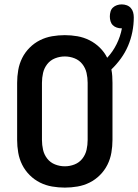

<svg xmlns="http://www.w3.org/2000/svg" viewBox="-20 -842 629 874"><path d="M275 12Q246 12 217 7Q188 2 162 -11Q136 -24 115 -45Q94 -66 81 -92Q68 -118 63 -147Q58 -176 58 -205V-465Q58 -494 63 -523Q68 -552 81 -578Q94 -604 115 -625Q136 -646 162 -659Q188 -672 217 -677Q246 -682 275 -682Q304 -682 332.5 -677Q361 -672 387 -659Q413 -646 434 -625.5Q455 -605 468 -579Q494 -607 511 -641.5Q528 -676 535 -713H533Q522 -713 511.5 -716.5Q501 -720 493.5 -727.5Q486 -735 483 -745.5Q480 -756 480 -767Q480 -778 483 -789Q486 -800 494 -807.5Q502 -815 512.5 -818.5Q523 -822 534 -822Q546 -822 557 -818Q568 -814 575.5 -805.5Q583 -797 586 -786Q589 -775 589 -763Q589 -730 582.5 -697Q576 -664 563 -633.5Q550 -603 530.5 -576Q511 -549 487 -526Q490 -511 491 -495.5Q492 -480 492 -465V-205Q492 -176 487 -147Q482 -118 469 -92Q456 -66 435 -45Q414 -24 388 -11Q362 2 333 7Q304 12 275 12ZM275 -85Q298 -85 319.5 -93.5Q341 -102 355 -120Q369 -138 374 -160Q379 -182 379 -205V-465Q379 -488 374 -510Q369 -532 355 -550Q341 -568 319.5 -576.5Q298 -585 275 -585Q252 -585 230.5 -576.5Q209 -568 195 -550Q181 -532 176 -510Q171 -488 171 -465V-205Q171 -182 176 -160Q181 -138 195 -120Q209 -102 230.5 -93.5Q252 -85 275 -85Z"/></svg>

Font: Lode
Style: Bold
Weight: 700
Monospace: yes
Designer: Belleve Invis
Foundry: Belleve Invis
Version: Version 29.2.0; ttfautohint (v1.8.3)